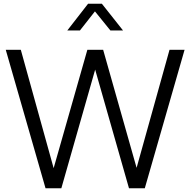

<svg xmlns="http://www.w3.org/2000/svg" viewBox="-20 -1013 1024 1033"><path d="M11 -745H92L277 -78H260L450 -745H535L724 -78H706L892 -745H973L759 0H674L483 -670H501L310 0H225ZM454 -993H528L642 -849H574L468 -980H513L410 -849H342Z"/></svg>

Font: Trafiko Sans Variable
Style: Regular
Weight: 400
Designer: Gumpita Rahayu / Trafiko
Foundry: Tokotype / Trafiko
Version: Version 0.001;FEAKit 1.0